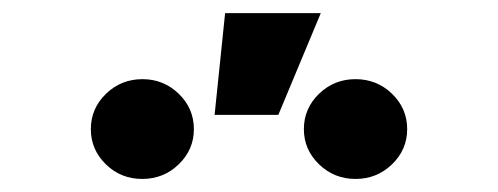

<svg xmlns="http://www.w3.org/2000/svg" viewBox="-20 -879 762 294"><path d="M524.4 -605Q491.7 -605 468.5 -627.4Q445.3 -649.9 445.3 -681.2Q445.3 -712.9 468.5 -735.4Q491.7 -757.8 524.4 -757.8Q557.1 -757.8 580.3 -735.4Q603.5 -712.9 603.5 -681.2Q603.5 -649.9 580.3 -627.4Q557.1 -605 524.4 -605ZM197.8 -605Q165 -605 142.1 -627.4Q119.1 -649.9 119.1 -681.2Q119.1 -712.9 142.3 -735.4Q165.5 -757.8 198.2 -757.8Q230.5 -757.8 253.7 -735.4Q276.9 -712.9 276.9 -681.2Q276.9 -649.9 253.7 -627.4Q230.5 -605 197.8 -605ZM308.6 -703.1 324.7 -858.9H471.2L406.2 -703.1Z"/></svg>

Font: Inter 20pt ExtraBold
Style: Regular
Weight: 800
Version: Version 4.001;git-66647c0bb